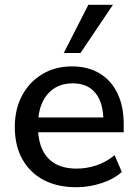

<svg xmlns="http://www.w3.org/2000/svg" viewBox="-20 -775 577 804"><path d="M300 9Q220 9 162.5 -21.5Q105 -52 73.5 -108.5Q42 -165 42 -243Q42 -319 73 -376Q104 -433 158 -465Q212 -497 281 -497Q349 -497 397.5 -467.5Q446 -438 472 -384Q498 -330 498 -255V-221H122V-283H430L413 -269Q413 -344 380 -385Q347 -426 285 -426Q238 -426 205.5 -404Q173 -382 156 -343Q139 -304 139 -252V-246Q139 -188 157.5 -148.5Q176 -109 212 -89Q248 -69 301 -69Q343 -69 383.5 -82.5Q424 -96 460 -125L490 -55Q457 -25 405 -8Q353 9 300 9ZM247 -553 350 -755H453L317 -553Z"/></svg>

Font: Nunito Sans 12pt ExtraLight 12pt SemiBold
Style: Regular
Weight: 600
Version: Version 3.101;gftools[0.9.27]